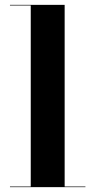

<svg xmlns="http://www.w3.org/2000/svg" viewBox="-20 -770 392 790"><path d="M246 -750V-2.5H331.5V0H21V-2.5H106.5V-747.5H21V-750Z"/></svg>

Font: Bodoni Moda 72pt
Style: Bold
Weight: 700
Designer: Owen Earl
Foundry: indestructible type
Version: Version 2.004